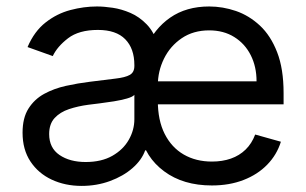

<svg xmlns="http://www.w3.org/2000/svg" viewBox="-20 -573 965 605"><path d="M647.7 11.4Q557.2 11.4 497.2 -33.2Q437.1 -77.8 423.3 -149.1L438.9 -420.5Q465.6 -482.2 516.2 -517.4Q566.8 -552.6 639.2 -552.6Q681.8 -552.6 723.4 -538.4Q764.9 -524.1 799 -492.4Q833.1 -460.6 853.3 -408.4Q873.6 -356.2 873.6 -279.8V-244.3H453.1V-316.8H788.4Q788.4 -362.9 770.1 -399.1Q751.8 -435.4 718.2 -456.3Q684.7 -477.3 639.2 -477.3Q589.1 -477.3 552.7 -452.6Q516.3 -427.9 496.8 -388.3Q477.3 -348.7 477.3 -304V-255.7Q477.3 -193.9 498.9 -151.1Q520.6 -108.3 558.9 -86.1Q597.3 -63.9 647.7 -63.9Q680.8 -63.9 707.6 -73.3Q734.4 -82.7 753.9 -101.7Q773.4 -120.7 784.1 -149.1L865.1 -126.4Q852.3 -85.2 822.1 -54.2Q791.9 -23.1 747.5 -5.9Q703.1 11.4 647.7 11.4ZM250 -62.5Q299.7 -62.5 334 -82Q368.3 -101.6 385.8 -132.5Q403.4 -163.4 403.4 -197.4V-274.1Q398.1 -267.8 380.1 -262.6Q362.2 -257.5 339 -253.7Q315.7 -250 293.9 -247.3Q272 -244.7 258.5 -242.9Q225.9 -238.6 197.6 -229.2Q169.4 -219.8 152.2 -201.2Q134.9 -182.5 134.9 -150.6Q134.9 -106.9 167.4 -84.7Q199.9 -62.5 250 -62.5ZM237.2 12.8Q185.4 12.8 143.1 -6.9Q100.9 -26.6 76 -64.1Q51.1 -101.6 51.1 -154.8Q51.1 -201.7 69.8 -231Q88.4 -260.3 119.1 -277.2Q149.9 -294 187.5 -302.4Q225.1 -310.7 262.8 -315.3Q312.5 -321.7 343.6 -325.3Q374.6 -328.8 389 -337Q403.4 -345.2 403.4 -365.1V-367.9Q403.4 -420.1 374.6 -449.4Q345.9 -478.7 288.4 -478.7Q228.7 -478.7 194.4 -452.4Q160.2 -426.1 146.3 -396.3L66.8 -424.7Q88.1 -474.4 123.8 -502.3Q159.4 -530.2 201.9 -541.4Q244.3 -552.6 285.5 -552.6Q307.5 -552.6 335.2 -548.5Q362.9 -544.4 391 -532.3Q419 -520.2 442.1 -496.4Q465.2 -472.7 477.3 -433.2L444.6 -99.4H437.5Q426.8 -68.9 397.5 -43.3Q368.3 -17.8 326.5 -2.5Q284.8 12.8 237.2 12.8Z"/></svg>

Font: InterMG
Style: Regular
Weight: 400
Designer: Rasmus Andersson
Foundry: rsms
Version: Version 3.019;December 26, 2023;FontCreator 15.0.0.2955 64-b